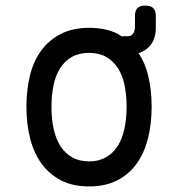

<svg xmlns="http://www.w3.org/2000/svg" viewBox="-20 -660 640 690"><path d="M300 10Q242 10 200 -11.5Q158 -33 130 -71Q102 -109 88.5 -161.5Q75 -214 75 -276Q75 -338 88 -390Q101 -442 129 -479.5Q157 -517 199.5 -538.5Q242 -560 300 -560Q359 -560 402 -539L418 -529Q421 -530 426 -530H440Q451 -530 458 -539Q465 -548 465 -565V-603Q465 -622 474 -631Q483 -640 502 -640Q521 -640 530.5 -631Q540 -622 540 -603V-560Q540 -517 515 -491Q500 -476 478 -469Q501 -435 512 -390Q525 -338 525 -276Q525 -214 511.5 -161.5Q498 -109 470.5 -71Q443 -33 400.5 -11.5Q358 10 300 10ZM300 -80Q335 -80 360.5 -94.5Q386 -109 402.5 -134.5Q419 -160 427 -196.5Q435 -233 435 -276Q435 -319 427.5 -354.5Q420 -390 403.5 -415.5Q387 -441 361.5 -455.5Q336 -470 300 -470Q264 -470 238.5 -455.5Q213 -441 196.5 -415.5Q180 -390 172.5 -354Q165 -318 165 -275Q165 -232 173 -196Q181 -160 197.5 -134.5Q214 -109 239.5 -94.5Q265 -80 300 -80Z"/></svg>

Font: Maple Mono NF CN
Style: Regular
Weight: 400
Monospace: yes
Designer: subframe7536
Version: Version 7.000